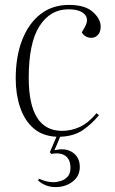

<svg xmlns="http://www.w3.org/2000/svg" viewBox="-20 -543 468 782"><path d="M206 219Q165 219 135 192L139 185Q157 193 171 196Q185 199 198 199Q212 199 228 194Q244 189 255.5 176.5Q267 164 267 141Q267 106 246 91.5Q225 77 189 84L183 77L210 14Q152 11 115.5 -21.5Q79 -54 61.5 -107Q44 -160 44 -223Q44 -312 70 -379.5Q96 -447 144.5 -485Q193 -523 261 -523Q326 -523 358 -494.5Q390 -466 390 -435Q390 -413 379 -401Q368 -389 352 -389Q327 -389 313 -411L324 -430Q344 -464 325 -484.5Q306 -505 258 -505Q185 -505 141 -437Q97 -369 97 -226Q97 -10 233 -10Q270 -10 305 -26Q340 -42 373 -82L383 -74Q355 -39 318 -13.5Q281 12 225 14L202 69Q247 58 276 78Q305 98 305 137Q305 174 276 196.5Q247 219 206 219Z"/></svg>

Font: Literata 72pt ExtraLight
Style: Italic
Weight: 200
Italic angle: -2°
Designer: Latin by Veronika Burian and Jose Scaglione. Greek by Irene Vlachou. Cyrillic by Vera Evstafieva
Foundry: TypeTogether
Version: Version 3.002